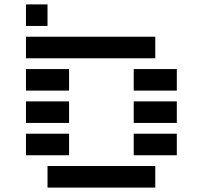

<svg xmlns="http://www.w3.org/2000/svg" viewBox="-20 -850 919 870"><path d="M195.3 -732.4H97.7V-830.1H195.3ZM97.7 -439.5V-537.1H293V-439.5ZM585.9 -439.5V-537.1H781.2V-439.5ZM97.7 -293V-390.6H293V-293ZM585.9 -293V-390.6H781.2V-293ZM97.7 -146.5V-244.1H293V-146.5ZM585.9 -146.5V-244.1H781.2V-146.5ZM195.3 0V-97.7H683.6V0ZM683.6 -683.6V-585.9H97.7V-683.6Z"/></svg>

Font: Trigram
Style: Regular
Weight: 400
Designer: GGBotNet
Foundry: GGBotNet
Version: 1.05